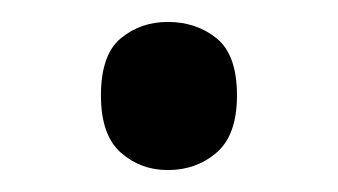

<svg xmlns="http://www.w3.org/2000/svg" viewBox="-20 -141 308 175"><path d="M72 -54Q72 -91 90 -106Q108 -121 133 -121Q159 -121 177.5 -106Q196 -91 196 -54Q196 -18 177.5 -2Q159 14 133 14Q108 14 90 -2Q72 -18 72 -54Z"/></svg>

Font: Noto Sans Takri
Style: Regular
Weight: 400
Designer: Monotype Design Team
Foundry: Monotype Imaging Inc.
Version: Version 2.003; ttfautohint (v1.8.4.7-5d5b)